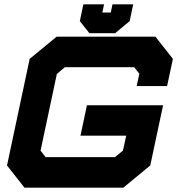

<svg xmlns="http://www.w3.org/2000/svg" viewBox="-20 -870 834 890"><path d="M93.5 0 12.5 -103 117.5 -597 242.5 -700H700.5L781.5 -597L754.5 -471H613.5L626 -528L602 -558.5H280.5L243.5 -527L168 -171.5L191.5 -141.5H513L550 -172L565 -241H353L383 -382H736L676.5 -103L551.5 0ZM394.5 -716 350 -772 366.5 -850H462.5L454.5 -812H493.5L501.5 -850H597.5L581 -772L513.5 -716Z"/></svg>

Font: Tourney Expanded Black
Style: Italic
Weight: 900
Width: 7
Italic angle: -12°
Designer: Tyler Finck
Foundry: Etcetera Type Co
Version: Version 1.010; ttfautohint (v1.8.3)